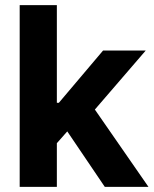

<svg xmlns="http://www.w3.org/2000/svg" viewBox="-20 -727 598 747"><path d="M56.6 -707H201.2V-327.1H209L380.9 -530.3H546.9L349.1 -300.8L557.6 0H387.7L241.7 -215.8L201.2 -169.9V0H56.6Z"/></svg>

Font: WEMIX Pretendard
Style: Bold
Weight: 700
Designer: Base glyphs from Inter by Rasmus Andersson; Hangeul glyphs from Noto Sans CJK(Source Han Sans) by Jang Soo-young and Kan
Foundry: Kil Hyung-jin
Version: Version 1.000